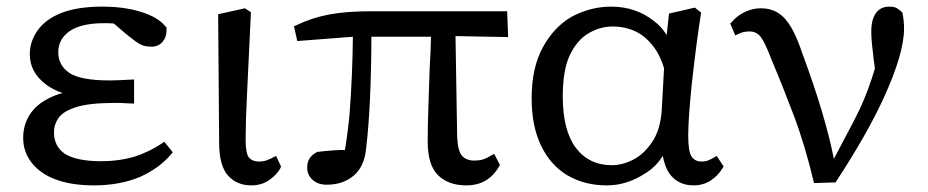

<svg xmlns="http://www.w3.org/2000/svg" viewBox="-20 -546 2803 580"><path d="M404 -12Q343 14 263 14Q196 14 148 -4Q102 -21 76 -54Q50 -87 50 -129.5Q50 -172 73.5 -205Q97 -238 147 -258Q157 -262 169 -265Q140 -275 120 -290Q70 -327 70 -382Q70 -421 93.5 -454Q117 -487 163 -506Q213 -526 289 -526Q372 -526 431 -501Q462 -488 480 -466L483 -464Q483 -456 483 -453Q483 -433 470.5 -419Q458 -405 437.5 -405Q417 -405 404 -412Q391 -419 370 -436Q369 -436 324 -475Q310 -476 295 -476Q224 -476 189 -451Q156 -427 156 -388Q156 -349 189 -326Q223 -303 312 -303Q333 -303 385 -306V-233Q352 -235 343 -235H323Q250 -235 210.5 -222.5Q171 -210 157 -190Q143 -170 143 -146Q143 -105 175 -82Q211 -59 286 -59Q339 -59 387 -73Q430 -87 468 -112L476 -118L502 -86L496 -79Q461 -38 404 -12Z M722 -124Q722 -81 732.5 -69.5Q743 -58 762 -58Q775 -58 785 -61.5Q795 -65 814 -75L829 -43L827 -38Q817 -19 794 -2.5Q771 14 739 14Q695 14 668.5 -16Q642 -46 642 -115L639 -503L720 -521L738 -509Q724 -220 723 -185.5Q722 -151 722 -124Z M967 12Q940 12 924 -3Q908 -18 908 -39Q908 -57 915.5 -68Q923 -79 938 -87Q962 -90 990 -92Q1005 -93 1022 -93Q1031 -148 1036 -202Q1045 -322 1046 -435L878 -422L868 -467L876 -470Q921 -492 973 -502Q1026 -512 1101 -512H1512L1515 -434L1356 -437L1361 -133Q1363 -89 1376 -75Q1389 -61 1412 -61Q1430 -61 1441 -65Q1452 -69 1463 -76L1473 -81L1490 -48L1487 -42Q1454 14 1389 14Q1334 14 1303 -17Q1272 -48 1272 -118Q1272 -164 1274 -221L1278 -341Q1281 -387 1282 -435H1102Q1101 -221 1086 -98Q1081 -43 1048.5 -15.5Q1016 12 967 12Z M1986 -340Q1975 -376 1958 -400Q1932 -436 1900 -451Q1868 -466 1830.5 -466Q1793 -466 1758 -445.5Q1723 -425 1701 -379Q1680 -333 1680 -255Q1680 -153 1719 -100Q1759 -47 1828 -47Q1860 -47 1892.5 -63.5Q1925 -80 1950 -117Q1975 -154 1979 -213ZM1586 -249Q1586 -341 1619.5 -402.5Q1653 -464 1706 -495Q1764 -526 1826 -526Q1901 -526 1956 -482Q1978 -466 1994 -440L2001 -505L2079 -523L2098 -508Q2085 -428 2070 -295Q2059 -187 2059 -137Q2059 -87 2069.5 -72.5Q2080 -58 2099 -58Q2110 -58 2118.5 -61Q2127 -64 2145 -75L2166 -43L2162 -37Q2149 -15 2126.5 -0.5Q2104 14 2075 14Q2028 14 2002 -22Q1989 -40 1982 -75Q1960 -40 1927 -21Q1873 14 1813 14Q1745 14 1693 -17Q1642 -48 1614 -107Q1586 -166 1586 -249Z M2311 -365Q2291 -418 2277 -436Q2264 -451 2244.5 -451Q2225 -451 2212 -444L2201 -439L2186 -475L2191 -480Q2207 -499 2230.5 -510Q2254 -521 2278 -521Q2308 -521 2330.5 -507Q2353 -493 2370.5 -462.5Q2388 -432 2404 -384Q2473 -198 2499 -66Q2507 -81 2531 -127Q2556 -173 2577 -216Q2603 -272 2623 -339Q2619 -366 2617 -387Q2612 -425 2612 -451Q2612 -487 2626 -506.5Q2640 -526 2667 -526Q2681 -526 2689 -521.5Q2697 -517 2706 -508Q2711 -483 2711 -460Q2711 -384 2649 -249Q2598 -138 2504 5L2439 7Q2412 -107 2378 -197Q2344 -287 2311 -365Z"/></svg>

Font: Early Summer Mincho Screen
Style: Regular
Weight: 400
Designer: GuiWonder
Version: Version 1.002